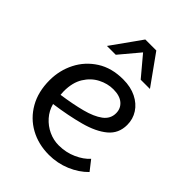

<svg xmlns="http://www.w3.org/2000/svg" viewBox="-217 -852 969 969"><g transform="rotate(45 267.5 -367.0)"><path d="M309.5 11Q233.5 11 173.8 -22Q114 -55 79.5 -115.5Q45 -176 45 -258Q45 -328.5 75.8 -389Q106.5 -449.5 164.8 -486.8Q223 -524 305 -524Q359 -524 398.8 -504.2Q438.5 -484.5 460.2 -451Q482 -417.5 482 -375.5Q482 -314.5 437.5 -277.5Q393 -240.5 316.2 -219.8Q239.5 -199 142.5 -185.5Q152.5 -147.5 178 -118.8Q203.5 -90 238 -74Q272.5 -58 309.5 -58Q361.5 -58 405.2 -77.8Q449 -97.5 474 -126L515.5 -73Q478 -34.5 423.8 -11.8Q369.5 11 309.5 11ZM136.5 -245Q213.5 -256 273 -271.5Q332.5 -287 366.5 -312.2Q400.5 -337.5 400.5 -377.5Q400.5 -411.5 375.8 -432.5Q351 -453.5 305.5 -453.5Q264 -453.5 224.8 -433.2Q185.5 -413 160.2 -372.2Q135 -331.5 135 -269.5Q135 -257 136.5 -245ZM127.5 -585 241.5 -745H320L434.5 -585H368.5L279.5 -691L190.5 -585Z"/></g></svg>

Font: Mooli
Style: Regular
Weight: 400
Designer: Vernon Adams
Foundry: Vernon Adams
Version: Version 1.000; ttfautohint (v1.8.4.7-5d5b);gftools[0.9.33]